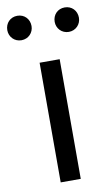

<svg xmlns="http://www.w3.org/2000/svg" viewBox="-112 -813 500 858"><g transform="rotate(-10 137.5 -383.5)"><path d="M92 0H183V-543H92ZM30 -656C62 -656 85 -681 85 -711C85 -743 62 -767 30 -767C-2 -767 -25 -743 -25 -711C-25 -681 -2 -656 30 -656ZM245 -656C277 -656 300 -681 300 -711C300 -743 277 -767 245 -767C213 -767 190 -743 190 -711C190 -681 213 -656 245 -656Z"/></g></svg>

Font: Noto Sans CJK TC Regular
Style: Regular
Weight: 400
Designer: Ryoko NISHIZUKA (kana & ideographs); Paul D. Hunt (Latin, Greek & Cyrillic); Wenlong ZHANG (bopomofo); Sandoll Communica
Foundry: Adobe Systems Incorporated
Version: Version 1.001;PS 1.001;hotconv 1.0.78;makeotf.lib2.5.61930